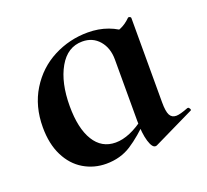

<svg xmlns="http://www.w3.org/2000/svg" viewBox="-81 -496 655 608"><g transform="rotate(-20 246.0 -192.5)"><path d="M32 -164Q32 -235 65 -288.5Q98 -342 152 -370Q206 -398 268 -398Q341 -398 393 -352L320 -288Q320 -327 298.5 -352Q277 -377 242 -377Q192 -377 163.5 -327Q135 -277 135 -198Q135 -123 160.5 -81.5Q186 -40 233 -40Q280 -40 337 -84L345 -77Q303 -34 266.5 -10.5Q230 13 182 13Q141 13 106.5 -7.5Q72 -28 52 -68Q32 -108 32 -164ZM320 -82V-359Q353 -367 370.5 -374.5Q388 -382 404 -398Q405 -399 407 -399Q409 -399 411.5 -397.5Q414 -396 414 -394V-109Q414 -79 420.5 -66.5Q427 -54 442 -54Q455 -54 483 -65H485Q488 -65 490.5 -60Q493 -55 490 -54L352 13Q350 14 347 14Q336 14 328 -12Q320 -38 320 -82Z"/></g></svg>

Font: Cormorant Infant
Style: Bold
Weight: 700
Designer: Christian Thalmann (Catharsis Fonts)
Foundry: Catharsis Fonts
Version: Version 4.000